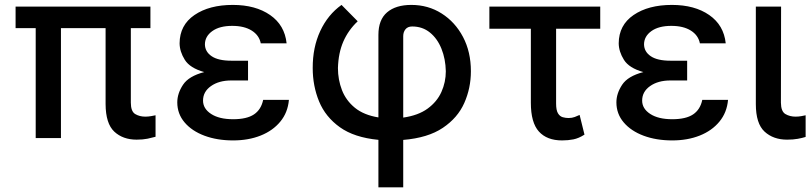

<svg xmlns="http://www.w3.org/2000/svg" viewBox="-20 -573 3369 797"><path d="M604.4 -545.5V-456.3H523.1V-147Q523.1 -110.4 541.2 -99.6Q559.3 -88.8 583.1 -88.8Q595.2 -88.8 606.9 -90.9Q618.6 -93 625.7 -94.5V-5.3Q612.2 -1.4 592.7 2.7Q573.2 6.7 547.2 6.7Q490.1 6.7 454.4 -26.6Q418.7 -60 418.3 -141V-456.3H233V0H128.2V-456.3H44.7V-545.5Z M1009.6 -284.8V-239H940.3Q888.8 -239 855.8 -215.7Q822.8 -192.5 822.8 -155.5Q822.8 -121.8 856.4 -100Q889.9 -78.1 947.8 -78.1Q1004.3 -78.1 1034.1 -98Q1063.9 -117.9 1072.4 -158.4H1179.3Q1174.7 -105.8 1143.6 -68.2Q1112.6 -30.5 1062 -10.3Q1011.4 9.9 947.4 9.9Q881.4 9.9 829 -9.6Q776.6 -29.1 746.3 -64.8Q715.9 -100.5 715.9 -148.1Q715.9 -185 739.7 -221.1Q763.5 -257.1 827.8 -273.8Q768.5 -290.5 747.2 -324.6Q725.9 -358.7 725.5 -393.1Q725.9 -468.8 787.3 -510.7Q848.7 -552.6 946.4 -552.6Q1040.8 -552.6 1101.4 -510.5Q1161.9 -468.4 1169.7 -393.1H1062.5Q1055.8 -426.8 1024.7 -446.2Q993.6 -465.6 943.9 -465.6Q891.3 -465.6 861.2 -443.9Q831 -422.2 830.6 -389.2Q831 -358.3 858.5 -339.7Q886 -321 940.3 -321H1009.6Z M1550.8 204.5V7.5Q1450.6 -2.1 1390.8 -44.9Q1331 -87.7 1304.5 -152Q1278.1 -216.3 1278.1 -290.5Q1277.7 -376.1 1309.3 -444.1Q1340.9 -512.1 1397.7 -552.6L1464.8 -484.7Q1425.8 -447.8 1405.2 -400.6Q1384.6 -353.3 1382.8 -290.5Q1382.8 -242.2 1399.5 -199Q1416.2 -155.9 1453.1 -125.7Q1490.1 -95.5 1550.8 -85.6V-428.3Q1550.8 -491.1 1586.8 -521.8Q1622.9 -552.6 1687.5 -552.6Q1757.5 -552.6 1813.4 -517Q1869.3 -481.5 1902 -419.6Q1934.7 -357.6 1934.7 -277.3Q1934.7 -207.4 1907.3 -145.6Q1880 -83.8 1818.2 -42.3Q1756.4 -0.7 1653.8 7.8V204.5ZM1653.8 -84.9Q1716.3 -93.8 1755.1 -122.2Q1794 -150.6 1812.3 -191.2Q1830.6 -231.9 1830.6 -277.3Q1829.5 -328.5 1812.5 -370.7Q1795.5 -413 1764.6 -438Q1733.7 -463.1 1691.1 -463.1Q1672.6 -463.1 1663.2 -451.5Q1653.8 -440 1653.8 -422.9Z M2471.6 -545.5V-453.8H2288.4V-143.1Q2288.4 -115.4 2296.2 -102.6Q2304 -89.8 2315.9 -86.5Q2327.8 -83.1 2340.2 -83.1Q2354.4 -83.1 2365.8 -87.4Q2377.1 -91.6 2386 -95.9L2406.2 -14.2Q2382.5 1.1 2360.4 5.5Q2338.4 9.9 2313.2 9.9Q2250.4 9.9 2217 -27Q2183.6 -63.9 2183.6 -146.3V-453.8H2011.4V-545.5Z M2832.4 -284.8V-239H2763.1Q2711.6 -239 2678.6 -215.7Q2645.6 -192.5 2645.6 -155.5Q2645.6 -121.8 2679.2 -100Q2712.7 -78.1 2770.6 -78.1Q2827.1 -78.1 2856.9 -98Q2886.7 -117.9 2895.2 -158.4H3002.1Q2997.5 -105.8 2966.4 -68.2Q2935.4 -30.5 2884.8 -10.3Q2834.2 9.9 2770.2 9.9Q2704.2 9.9 2651.8 -9.6Q2599.4 -29.1 2569.1 -64.8Q2538.7 -100.5 2538.7 -148.1Q2538.7 -185 2562.5 -221.1Q2586.3 -257.1 2650.6 -273.8Q2591.3 -290.5 2570 -324.6Q2548.7 -358.7 2548.3 -393.1Q2548.7 -468.8 2610.1 -510.7Q2671.5 -552.6 2769.2 -552.6Q2863.6 -552.6 2924.2 -510.5Q2984.7 -468.4 2992.5 -393.1H2885.3Q2878.6 -426.8 2847.5 -446.2Q2816.4 -465.6 2766.7 -465.6Q2714.1 -465.6 2683.9 -443.9Q2653.8 -422.2 2653.4 -389.2Q2653.8 -358.3 2681.3 -339.7Q2708.8 -321 2763.1 -321H2832.4Z M3117.5 -545.5H3222.3L3221.6 -147Q3221.9 -110.4 3240.2 -99.6Q3258.5 -88.8 3282.7 -88.8Q3294.4 -88.8 3306.3 -90.9Q3318.2 -93 3324.2 -94.5V-4.6Q3311.1 -0.4 3291.7 3.2Q3272.4 6.7 3247.2 6.7Q3190 6.7 3153.8 -26.6Q3117.5 -60 3117.5 -141Z"/></svg>

Font: Inter Zeller Medium
Style: Regular
Weight: 500
Designer: Rasmus Andersson; Joe Bland
Foundry: zeller
Version: Version 3.015;git-dec3a8cb1